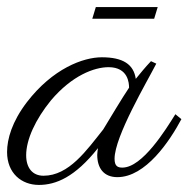

<svg xmlns="http://www.w3.org/2000/svg" viewBox="-54 -505 533 543"><path d="M373 -332C357 -315 343 -298 330 -282C324 -323 294 -343 234 -343C181 -343 95 -311 22 -216C-20 -161 -34 -112 -34 -75C-34 -15 7 18 56 18C104 18 158 -4 223 -86C222 -81 221 -69 221 -67C221 -30 239 -4 278 -4C358 -4 426 -106 459 -168L442 -182C415 -139 349 -31 292 -31C279 -31 270 -35 270 -56C270 -119 362 -274 388 -325ZM238 -139C191 -80 141 -8 69 -8C38 -8 20 -30 20 -66C20 -110 46 -167 90 -221C150 -292 213 -315 253 -315C309 -315 311 -269 311 -257C292 -229 255 -167 238 -139ZM382 -452 392 -485H217L207 -452Z"/></svg>

Font: Parisienne
Style: Regular
Weight: 400
Designer: Astigmatic (AOETI)
Foundry: Astigmatic (AOETI)
Version: Version 1.000